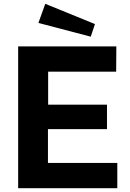

<svg xmlns="http://www.w3.org/2000/svg" viewBox="-20 -985 682 1005"><path d="M594 0V-132H231V-309H540V-437H232V-610H588L589 -742H75V0ZM181 -865 455 -793 477 -859 217 -965Z"/></svg>

Font: Cheyenne Sans
Style: Bold
Weight: 700
Designer: The Public Sans project authors (U.S. Web Design System), Libre Franklin designed by Pablo Impallari and Rodrigo Fuenzal
Foundry: The Cheyenne Sans Project Authors
Version: Version 2.007